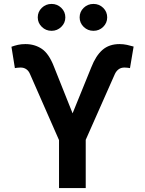

<svg xmlns="http://www.w3.org/2000/svg" viewBox="-20 -963 743 983"><path d="M282.2 0V-245.6L133.8 -583.5Q127 -600.1 114.7 -608.6Q102.5 -617.2 85.4 -617.2Q78.1 -617.2 68.4 -616.2Q58.6 -615.2 56.2 -614.3L38.6 -723.6Q54.7 -729.5 71.8 -733.4Q88.9 -737.3 109.9 -737.3Q157.7 -737.3 194.1 -712.9Q230.5 -688.5 256.3 -621.6L351.6 -382.8L447.3 -618.2Q470.7 -678.2 504.9 -707.8Q539.1 -737.3 591.8 -737.3Q611.3 -737.3 629.6 -733.4Q647.9 -729.5 664.1 -724.6L645.5 -614.3Q643.1 -615.2 633.3 -616.2Q623.5 -617.2 617.2 -617.2Q599.1 -617.2 586.9 -607.9Q574.7 -598.6 567.9 -583.5L418.9 -247.1V0ZM458.5 -805.2Q429.2 -805.2 408.4 -825.4Q387.7 -845.7 387.7 -874Q387.7 -902.8 408.4 -922.9Q429.2 -942.9 458.5 -942.9Q487.8 -942.9 508.3 -922.9Q528.8 -902.8 528.8 -874Q528.8 -845.7 508.3 -825.4Q487.8 -805.2 458.5 -805.2ZM244.1 -805.2Q214.8 -805.2 194.1 -825.4Q173.3 -845.7 173.3 -874Q173.3 -902.8 194.1 -922.9Q214.8 -942.9 244.1 -942.9Q272.9 -942.9 293.7 -922.9Q314.5 -902.8 314.5 -874Q314.5 -845.7 293.7 -825.4Q272.9 -805.2 244.1 -805.2Z"/></svg>

Font: Inter Cardless
Style: Bold
Weight: 700
Designer: Rasmus Andersson
Foundry: rsms
Version: Version 4.001;git-9221beed3